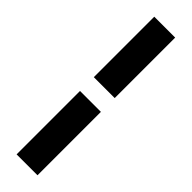

<svg xmlns="http://www.w3.org/2000/svg" viewBox="-289 -705 831 831"><g transform="rotate(45 126.0 -289.5)"><path d="M62 131.8V-256.3H189.9V131.8ZM189.9 -340.8H62V-710.9H189.9Z"/></g></svg>

Font: TypoPRO Roboto
Style: Bold
Weight: 700
Designer: Google
Version: Version 2.136; 2016